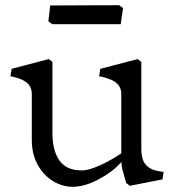

<svg xmlns="http://www.w3.org/2000/svg" viewBox="-20 -708 669 738"><path d="M102.2 -170.8V-346.2Q102.2 -362.8 95.5 -375.4Q88.8 -388 71.4 -398.1Q54 -408.2 20 -415L24.8 -443.5L167.5 -481L181.5 -470V-197.8Q181.5 -129.2 208.5 -91.1Q235.5 -53 294 -53Q313.8 -53 340.8 -62.9Q367.8 -72.8 394.9 -87.4Q422 -102 446.2 -118.5V-346.2Q446.2 -362.8 439 -375.4Q431.8 -388 413.9 -398.1Q396 -408.2 361 -415L365.8 -443.5L509.2 -481L523.2 -470V-136.8Q523.2 -110.5 530 -92.2Q536.8 -74 554.9 -62.4Q573 -50.8 609.2 -47L604.5 -18.5L479 6.2L465 -4.8Q458.2 -28.5 452.2 -49.9Q446.2 -71.2 447 -86.5L442.2 -80.5Q408.5 -44.2 356.1 -17.1Q303.8 10 259.2 10Q219.5 10 183.2 -12.2Q147 -34.5 124.6 -75.2Q102.2 -116 102.2 -170.8ZM181 -615 166 -626 173 -687 438 -688 453 -677 444 -615Z"/></svg>

Font: TMT Limkin
Style: Regular
Weight: 400
Designer: Gabriel Drozdov
Version: Version 1.000;Glyphs 3.1.2 (3151)